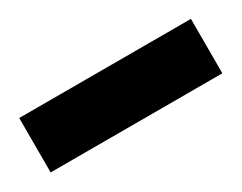

<svg xmlns="http://www.w3.org/2000/svg" viewBox="-51 -182 346 275"><g transform="rotate(-30 122.0 -45.0)"><path d="M-20 0V-90H264V0Z"/></g></svg>

Font: Changa
Style: Regular
Weight: 400
Designer: Eduardo Rodriguez Tunni
Foundry: Eduardo Rodriguez Tunni
Version: Version 3.003